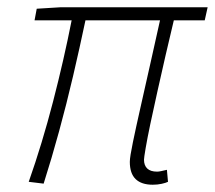

<svg xmlns="http://www.w3.org/2000/svg" viewBox="-20 -500 591 528"><path d="M400 8Q369 8 353 -7.5Q337 -23 337 -55Q337 -68 345.5 -109Q354 -150 367 -207.5Q380 -265 394 -327.5Q408 -390 420 -444H215Q199 -368 181 -291Q163 -214 142.5 -139Q122 -64 100 5L59 0Q96 -105 126 -221Q156 -337 177 -444H75L81 -476L146 -480H551L543 -444H458Q447 -399 435.5 -348.5Q424 -298 413 -249Q402 -200 393.5 -159.5Q385 -119 380.5 -92.5Q376 -66 376 -61Q376 -45 385 -36.5Q394 -28 412 -28Q417 -28 423.5 -29.5Q430 -31 439 -33L442 0Q436 3 424.5 5.5Q413 8 400 8Z"/></svg>

Font: Source Sans 3 Light
Style: Italic
Weight: 300
Italic angle: -11°
Designer: Paul D. Hunt
Foundry: Adobe
Version: Version 3.046;hotconv 1.0.118;makeotfexe 2.5.65603